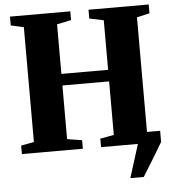

<svg xmlns="http://www.w3.org/2000/svg" viewBox="-60 -798 937 1034"><g transform="rotate(-5 408.0 -281.5)"><path d="M602.5 180 659 0V-60H784.5V0Q766.5 31.5 746.2 64.5Q726 97.5 707.5 127.5Q689 157.5 675 180ZM102 -59V-679.5L32.5 -695.5V-743H358.5V-695.5L281.5 -679.5V-411.5H534V-679.5L457 -695.5V-743H782.5V-695.5L713.5 -679.5V-59L783.5 -46V0H460V-46L534 -59.5V-349H281.5V-59L361.5 -46V0H32V-46Z"/></g></svg>

Font: Merriweather 72pt Black
Style: Regular
Weight: 900
Version: Version 2.100